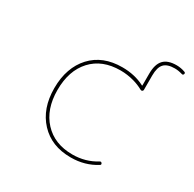

<svg xmlns="http://www.w3.org/2000/svg" viewBox="-200 -1183 1399 1383"><g transform="rotate(30 500.0 -491.5)"><path d="M557.6 -12.7Q556.6 -12.7 554.7 -12.7Q474.6 -12.7 411.1 -38.1Q347.7 -63.5 299.8 -114.7Q252 -166 228 -233.9Q204.1 -301.8 204.1 -386.7Q204.1 -473.6 228.5 -542Q252 -609.4 298.8 -660.2Q345.7 -710.9 409.7 -736.3Q473.6 -761.7 554.7 -761.7Q657.2 -761.7 737.3 -720.7L740.2 -718.8Q744.1 -716.8 744.1 -721.7V-817.4Q744.1 -896.5 778.3 -933.1Q812.5 -969.7 885.7 -969.7Q921.9 -969.7 956.1 -957Q964.8 -954.1 964.8 -946.3Q964.8 -944.3 963.9 -941.4Q960 -929.7 948.2 -933.6Q915 -943.4 885.7 -943.4Q824.2 -943.4 796.9 -914.6Q769.5 -885.7 769.5 -817.4V-698.2Q769.5 -690.4 762.7 -686.5Q755.9 -682.6 749 -686.5Q710 -708 668 -719.7Q611.3 -735.4 554.7 -735.4Q403.3 -735.4 316.9 -641.6Q230.5 -547.9 230.5 -386.7Q230.5 -226.6 318.4 -131.8Q406.2 -37.1 554.7 -37.1Q663.1 -37.1 751 -91.8Q761.7 -98.6 768.6 -88.9Q776.4 -78.1 765.6 -71.3Q671.9 -12.7 557.6 -12.7Z"/></g></svg>

Font: Rounded Mgen+ 1mn thin
Style: Regular
Weight: 100
Designer: [Source Han Sans]
Ryoko NISHIZUKA  (kana & ideographs); Paul D. Hunt (Latin, Greek & Cyrillic); Wenlong ZHANG  (bopomofo
Version: Version 1.059.20150602